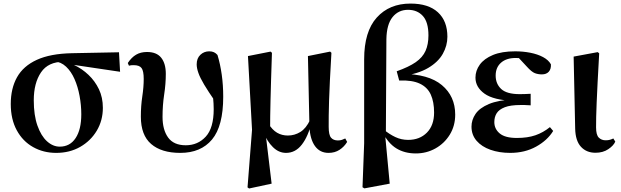

<svg xmlns="http://www.w3.org/2000/svg" viewBox="-20 -839 3473 1074"><path d="M294.5 16.2Q222.9 16.2 165.1 -16.3Q107.3 -48.7 73.8 -110.2Q40.2 -171.8 40.2 -257.1Q40.2 -344.6 75.4 -407.2Q110.5 -469.7 186 -504.3Q261.4 -538.9 382.5 -541.4L645.6 -546.6L651.7 -437.5L363.8 -480.3L336.9 -493.5Q249.8 -494 209.4 -434.2Q168.9 -374.4 168.9 -277.8Q168.9 -194.4 189.4 -136.5Q209.8 -78.6 243 -48.6Q276.1 -18.7 314.2 -18.7Q371.3 -18.7 403 -66.6Q434.7 -114.5 434.7 -199.6Q434.7 -251.2 425.1 -302.6Q415.6 -354.1 396.8 -396.8Q378 -439.5 349.4 -466.3Q320.8 -493.2 283.2 -495.5L304.9 -504.5Q350.2 -496.4 394.6 -475.4Q439 -454.4 475.1 -420.2Q511.3 -385.9 533.4 -339.8Q555.4 -293.6 555.4 -235.7Q555.4 -165.4 521.5 -108.2Q487.5 -51.1 428.8 -17.5Q370.1 16.2 294.5 16.2Z M988.5 16.2Q883 16.2 825.5 -33.5Q767.9 -83.1 767.9 -186.6Q767.9 -246.7 775.9 -299.3Q783.9 -351.9 783.9 -397.3Q783.9 -441.7 772 -458.1Q760.1 -474.5 727.7 -474.5Q720.4 -474.5 713.9 -474Q707.3 -473.5 701.3 -471.5L694.8 -486.5Q715.7 -518.1 741.3 -533.1Q766.8 -548.2 802.5 -548.2Q856 -548.2 881.7 -516.1Q907.5 -484 907.5 -425.8Q907.5 -369.7 898.3 -310Q889.2 -250.4 889.2 -185.4Q889.2 -112.8 920.5 -69.6Q951.9 -26.4 1019.1 -26.4Q1086.5 -26.4 1131 -74.7Q1175.4 -123.1 1175.4 -228.2Q1175.4 -259.1 1171.8 -294.4Q1168.2 -329.7 1162.4 -362.1L1181.8 -361.2L1183.9 -270.9Q1144.9 -327.3 1122 -365.7Q1099.1 -404.1 1089.7 -431.2Q1080.2 -458.2 1080.2 -479.1Q1080.2 -512.9 1100.8 -532.4Q1121.4 -551.9 1150.3 -551.9Q1166.1 -551.9 1177 -546.7Q1188 -541.5 1196.6 -531.4Q1212.1 -480.2 1220.3 -421.8Q1228.6 -363.4 1228.6 -297.8Q1228.6 -133.7 1166.1 -58.7Q1103.7 16.2 988.5 16.2Z M1364.6 209.1 1389.8 -112.8 1367 -525.4 1493.4 -550.4 1501.2 -543.7Q1498.4 -458.5 1496.4 -394.8Q1494.4 -331 1493.3 -281.3Q1492.2 -231.6 1491.5 -190.3Q1490.9 -148.9 1490.9 -108.5L1466.6 -84.9L1499.4 188.3L1373.4 215.4ZM1818 16.2Q1769.8 16.2 1742.3 -21.4Q1714.8 -59 1710.9 -128.4V-132.1L1702.5 -525.4L1826.6 -550.4L1833.9 -543.7Q1828.4 -454.3 1825.4 -388.6Q1822.4 -323 1820.7 -275.1Q1818.9 -227.1 1818.8 -192Q1818.6 -156.9 1818.6 -129.6Q1818.6 -84 1831.9 -68.7Q1845.1 -53.4 1870.1 -53.4Q1882.9 -53.4 1892.8 -56.8Q1902.7 -60.2 1911.3 -64.5L1921.9 -45.1Q1905.3 -17.8 1879 -0.8Q1852.7 16.2 1818 16.2ZM1580.1 16.2Q1539.2 16.2 1506.6 -16.1Q1474 -48.4 1455.6 -96.3H1452.8L1480.5 -148.8Q1503.1 -112.1 1530 -96.5Q1556.8 -80.9 1590.2 -80.9Q1627.6 -80.9 1659.9 -100.7Q1692.2 -120.5 1715.1 -169.2L1726.7 -156.5H1723.2Q1704.5 -76.9 1668.6 -30.4Q1632.8 16.2 1580.1 16.2Z M2007.8 208.4 2017 -37.8V-507.3Q2017 -662.6 2087.5 -740.8Q2158 -819 2276 -819Q2376.5 -819 2429.5 -770.3Q2482.6 -721.6 2482.6 -633.4Q2482.6 -583.7 2456.9 -537.9Q2431.2 -492.2 2375.2 -459Q2319.2 -425.8 2226.8 -413V-426Q2377 -425.4 2451.6 -363Q2526.3 -300.6 2526.3 -197.9Q2526.3 -134.9 2495.9 -85.6Q2465.5 -36.4 2415.5 -8.6Q2365.5 19.3 2306.1 19.3Q2243.7 19.3 2197.7 -8.7Q2151.7 -36.6 2119 -100.4H2116.3L2126.7 -114.1Q2158 -88.1 2191.5 -72.3Q2224.9 -56.5 2263 -56.5Q2327.8 -56.5 2368 -97.2Q2408.2 -137.9 2408.2 -209.4Q2408.2 -268.6 2389.9 -309.5Q2371.5 -350.5 2328.8 -370.9Q2286.1 -391.4 2212.9 -388.7L2199.1 -440.3Q2266.5 -464.2 2305.3 -491Q2344 -517.9 2360.3 -554.3Q2376.6 -590.7 2376.6 -641Q2376.6 -715.2 2345.4 -749.6Q2314.1 -784.1 2262.4 -784.1Q2208.8 -784.1 2175.8 -743.3Q2142.9 -702.5 2141.4 -620.3L2138.5 -95.2L2134.3 -85L2160 188.3L2018.4 214.7Z M2833.9 16.2Q2772.5 16.2 2723.4 -1.2Q2674.4 -18.5 2645.9 -51.5Q2617.4 -84.5 2617.4 -130.8Q2617.4 -168.4 2640 -201.7Q2662.6 -235 2714.8 -257.1Q2767 -279.1 2855.4 -283.1V-274.3Q2740.6 -278.8 2690.1 -315.2Q2639.6 -351.5 2639.6 -404.7Q2639.6 -443.9 2663.9 -477.5Q2688.2 -511 2737.6 -531.5Q2787.1 -551.9 2862 -551.9Q2906 -551.9 2946.7 -543.9Q2987.5 -535.8 3017.9 -519.6Q3048.3 -503.3 3061.7 -479.2Q3063.2 -452.9 3049.8 -437.9Q3036.4 -422.9 3011.1 -422.9Q2989.6 -422.9 2971.6 -429.9Q2953.7 -436.8 2927.2 -466.1L2864.2 -533.9L2925.5 -534.8L2947.7 -509.1Q2920.5 -511.9 2901.4 -513.3Q2882.2 -514.7 2864.4 -514.7Q2812.6 -514.7 2782.6 -488.3Q2752.6 -461.8 2752.6 -416.3Q2752.6 -370.3 2783.5 -341.3Q2814.5 -312.4 2887.1 -312.4Q2901.8 -312.4 2915.7 -312.9Q2929.7 -313.4 2948.4 -314.4V-249.8Q2925.3 -251.6 2913.5 -251.6Q2901.7 -251.6 2892.3 -251.6Q2835.7 -251.6 2803.6 -239.1Q2771.6 -226.7 2758.3 -205.6Q2745.1 -184.5 2745.1 -156.2Q2745.1 -117.7 2775.4 -92.5Q2805.7 -67.3 2871.1 -67.3Q2931.3 -67.3 2975 -82.4Q3018.6 -97.5 3056.2 -127.9L3074.3 -106.5Q3041.7 -53.4 2978.5 -18.6Q2915.3 16.2 2833.9 16.2Z M3310.8 15.5Q3260.4 15.5 3229.6 -18.1Q3198.9 -51.7 3197.4 -119.2L3188.8 -522.4L3323.5 -547.4L3331.7 -540.7Q3326.3 -445.9 3322.9 -378.9Q3319.6 -311.9 3317.6 -265.3Q3315.6 -218.6 3314.9 -185.7Q3314.3 -152.8 3314.3 -126.4Q3314.3 -84 3329.6 -69.1Q3344.9 -54.2 3367.5 -54.2Q3381.7 -54.2 3392 -57.2Q3402.3 -60.2 3410.8 -64.5L3421.7 -46.8Q3412 -24.2 3382.4 -4.4Q3352.8 15.5 3310.8 15.5Z"/></svg>

Font: Noto Serif HK ExtraLight
Style: Regular
Weight: 200
Designer: Ryoko NISHIZUKA 西塚涼子 (kana & ideographs); Frank Grießhammer (Latin, Greek & Cyrillic); Wenlong ZHANG 张文龙 (bopomofo); San
Foundry: Adobe
Version: Version 2.002-H1;hotconv 1.1.0;makeotfexe 2.6.0